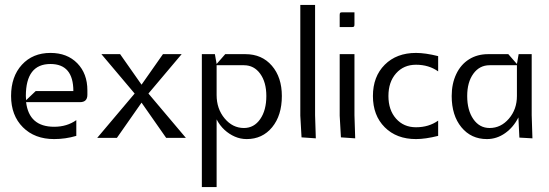

<svg xmlns="http://www.w3.org/2000/svg" viewBox="-20 -560 2230 780"><path d="M85 -170Q85 -161 86 -153L125 -190H278Q278 -300 185 -300Q85 -300 85 -170ZM25 -170Q25 -249 69 -297Q113 -345 185 -345Q253 -345 294 -303Q335 -261 335 -193V-175Q335 -145 305 -145H86Q98 -45 200 -45Q252 -45 290 -72V-8Q246 5 200 5Q121 5 73 -43Q25 -91 25 -170Z M455 0H375L527 -180L392 -340H468L555 -216L642 -340H718L583 -180L735 0H655L555 -143Z M800 -340H853L860 -300L895 -340H977Q1044 -340 1084.5 -293Q1125 -246 1125 -170Q1125 -91 1085.5 -43Q1046 5 982 5Q957 5 934 -5Q911 -15 892 -32.5Q873 -50 860 -75V200H800ZM860 -295V-174Q860 -118 892.5 -79Q925 -40 971 -40Q1012 -40 1037 -76Q1062 -112 1062 -170Q1062 -226 1037 -260.5Q1012 -295 971 -295Z M1200 -540H1260V-92L1263 2L1205 -2L1200 -90Z M1360 -450V-499Q1360 -506 1362 -508Q1364 -510 1371 -510H1420V-461Q1420 -454 1418 -452Q1416 -450 1409 -450ZM1360 -340H1420V-92L1423 2L1365 -2L1360 -90Z M1760 -8Q1708 5 1670 5Q1591 5 1543 -43Q1495 -91 1495 -170Q1495 -249 1543 -297Q1591 -345 1670 -345Q1708 -345 1760 -332V-270Q1722 -297 1670 -297Q1620 -297 1589 -262Q1558 -227 1558 -170Q1558 -113 1589 -78Q1620 -43 1670 -43Q1722 -43 1760 -70Z M1815 -170Q1815 -220 1833.5 -259Q1852 -298 1885.5 -319Q1919 -340 1963 -340H2045L2080 -300L2087 -340H2140V-92L2143 2L2090 -1L2086 -83Q2066 -43 2032 -19Q1998 5 1958 5Q1894 5 1854.5 -43Q1815 -91 1815 -170ZM1878 -170Q1878 -112 1903 -76Q1928 -40 1969 -40Q2015 -40 2047.5 -78Q2080 -116 2080 -170V-295H1969Q1928 -295 1903 -260.5Q1878 -226 1878 -170Z"/></svg>

Font: Glametrix
Style: Regular
Weight: 500
Designer: gluk
Foundry: gluk
Version: Version 0.40